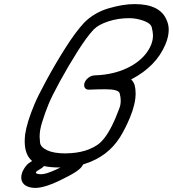

<svg xmlns="http://www.w3.org/2000/svg" viewBox="-20 -820 846 940"><path d="M300 -69Q357 -70 395 -82H396Q444 -98 469 -120Q510 -157 547 -246Q551 -256 564 -289Q571 -306 571 -327Q571 -344 566 -363Q560 -383 496 -383Q462 -383 415 -381Q401 -381 395 -391Q392 -396 392 -403Q392 -409 394 -415Q400 -430 413.5 -440Q427 -450 443 -451Q548 -454 626 -499Q695 -540 720 -601Q729 -624 729 -647Q729 -661 723 -686Q717 -711 661 -725H660Q639 -731 611 -731Q559 -731 511 -715.5Q463 -700 439 -676Q405 -640 359.5 -568Q314 -496 273 -421Q232 -346 217 -308Q200 -267 186 -221Q174 -183 174 -151Q174 -145 176 -122.5Q178 -100 210.5 -84.5Q243 -69 300 -69ZM276 0H271Q228 0 195 -7Q188 2 176 8Q158 18 155 24L156 25Q156 27 157 28Q163 33 183 33Q205 33 255 10Q266 5 276 0ZM137 -32Q101 -63 101 -127Q101 -143 103 -162Q112 -222 148 -308Q164 -347 207 -426.5Q250 -506 300 -585Q350 -664 392 -709Q442 -759 512.5 -779.5Q583 -800 639 -800Q766 -800 797 -719Q806 -698 806 -674Q806 -641 790 -603Q745 -495 622 -431Q633 -421 639 -404Q644 -385 644 -363Q644 -311 616 -244Q595 -193 568 -149Q508 -53 393 -17L387 -15L384 -10Q372 15 294 53Q203 100 153 100Q118 100 98 83Q84 69 84 49Q84 37 89 23Q101 -4 118 -19Q127 -26 137 -32Z"/></svg>

Font: Bubblez Graffiti
Style: Italic
Weight: 400
Italic angle: -22.5°
Designer: GGBotNet
Foundry: GGBotNet
Version: 1.00